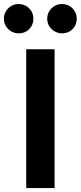

<svg xmlns="http://www.w3.org/2000/svg" viewBox="-70 -958 411 978"><path d="M63.5 -707H208V0H63.5ZM-50.3 -862.3Q-50.3 -883.3 -40 -900.4Q-29.8 -917.5 -12.7 -927.5Q4.4 -937.5 24.9 -937.5Q45.9 -937.5 63 -927.5Q80.1 -917.5 90.1 -900.4Q100.1 -883.3 100.1 -862.3Q100.1 -841.8 90.3 -824.7Q80.6 -807.6 63.5 -797.9Q46.4 -788.1 25.9 -788.1Q5.4 -788.1 -12 -797.9Q-29.3 -807.6 -39.8 -824.5Q-50.3 -841.3 -50.3 -862.3ZM170.4 -862.3Q170.4 -883.3 180.7 -900.4Q190.9 -917.5 208 -927.5Q225.1 -937.5 245.6 -937.5Q266.6 -937.5 283.7 -927.5Q300.8 -917.5 310.8 -900.4Q320.8 -883.3 320.8 -862.3Q320.8 -841.8 311 -824.7Q301.3 -807.6 284.2 -797.9Q267.1 -788.1 246.6 -788.1Q226.1 -788.1 208.7 -797.9Q191.4 -807.6 180.9 -824.5Q170.4 -841.3 170.4 -862.3Z"/></svg>

Font: Wanted Sans
Style: Bold
Weight: 700
Designer: Original Design by Kil Hyung-jin and Kang Hanbin, Wanted Lab, Inc; Hangeul from Source Han Sans by Jang Soo-young and Ka
Foundry: Wanted Lab, Inc.
Version: Version 1.000